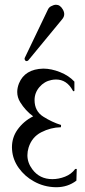

<svg xmlns="http://www.w3.org/2000/svg" viewBox="-20 -762 354 800"><path d="M98.1 -510.7Q96.7 -509.3 95.7 -508.8Q87.9 -504.9 84 -511.7Q82 -515.1 82.5 -519.5L178.7 -720.2Q183.1 -731 192.4 -735.8Q204.1 -742.2 213.4 -742.2Q230.5 -742.2 241.7 -722.7Q247.6 -712.4 247.6 -703.1Q247.6 -691.9 239.3 -682.1ZM299.8 -58.1 298.3 -9.3Q262.2 18.1 214.8 18.1H211.9Q162.6 17.1 121.1 -6.3Q83.5 -26.9 58.3 -61.8Q33.2 -96.7 30.3 -137.7Q29.8 -143.1 29.8 -148.4Q29.8 -188.5 52.2 -220.7Q77.6 -256.8 118.2 -277.3Q85.9 -300.8 64 -336.4Q51.8 -356.4 51.8 -378.9Q51.8 -396 59.1 -414.6Q83.5 -474.1 160.2 -476.1Q193.8 -476.1 230.5 -461.4Q267.1 -446.8 290 -421.9V-384.8Q290 -381.8 287.1 -381.8Q284.2 -381.8 283.2 -384.8Q258.3 -430.7 213.4 -430.7Q204.1 -430.7 194.3 -428.7Q164.6 -422.9 144.3 -399.2Q124 -375.5 124 -345.2Q124 -298.8 160.4 -275.9Q196.8 -252.9 234.4 -241.2L233.9 -231.9Q190.9 -231 151.9 -210.9Q112.8 -190.9 99.1 -147Q94.2 -130.9 94.2 -115.2Q94.2 -84 114.7 -56.6Q145 -15.6 198.2 -15.6Q224.6 -15.6 251 -25.9Q277.3 -36.1 293.5 -58.1Z"/></svg>

Font: Caudex
Style: Regular
Weight: 400
Version: Version 1.04